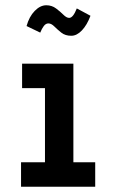

<svg xmlns="http://www.w3.org/2000/svg" viewBox="-20 -710 440 730"><path d="M60 0V-93H151V-375H64V-468H259V-93H342V0ZM272 -678 324 -650Q311 -615 291.5 -594.5Q272 -574 251 -574Q228 -574 213 -586Q198 -598 186.5 -609.5Q175 -621 164 -621Q154 -621 146.5 -611Q139 -601 133 -586L81 -611Q91 -647 112 -668.5Q133 -690 156 -690Q177 -690 193 -678Q209 -666 221 -654Q233 -642 243 -642Q258 -642 272 -678Z"/></svg>

Font: Inconsolata Condensed ExtraBold
Style: Regular
Weight: 800
Width: 3
Monospace: yes
Designer: Raph Levien, Cyreal, Brenton Simpson
Foundry: Raph Levien, Cyreal, Google
Version: Version 3.001; ttfautohint (v1.8.2.53-6de2)